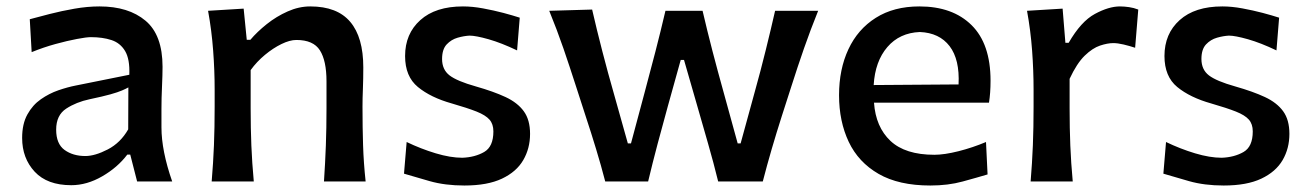

<svg xmlns="http://www.w3.org/2000/svg" viewBox="-20 -568 4098 601"><path d="M203.1 11.7Q127.9 11.7 88.6 -30.5Q49.3 -72.8 49.3 -136.2Q49.3 -180.2 65.7 -209.7Q82 -239.3 107.9 -257.3Q133.8 -275.4 162.8 -285.4Q191.9 -295.4 217.3 -300.3L384.8 -334Q386.7 -382.8 371.6 -408.2Q356.4 -433.6 328.9 -442.6Q301.3 -451.7 264.6 -451.7Q250.5 -451.7 220.7 -446Q190.9 -440.4 153.6 -430.2Q116.2 -419.9 79.1 -404.8L73.2 -507.8Q98.6 -514.6 135.5 -524.2Q172.4 -533.7 213.1 -540.8Q253.9 -547.9 291.5 -547.9Q382.3 -547.9 435.5 -503.2Q488.8 -458.5 488.8 -358.9Q488.8 -334 487.1 -297.1Q485.4 -260.3 485.4 -227.1V-169.4Q485.4 -96.2 519 0H409.2L387.7 -84H378.4Q348.1 -43.9 300 -16.1Q252 11.7 203.1 11.7ZM247.1 -79.6Q277.3 -79.6 317.4 -100.3Q357.4 -121.1 381.3 -163.1L381.8 -294.4Q374 -290 361.6 -284.7Q349.1 -279.3 325.7 -272.7Q302.2 -266.1 260.3 -257.3Q218.8 -248.5 187.3 -228Q155.8 -207.5 155.8 -162.1Q155.8 -117.7 182.1 -98.6Q208.5 -79.6 247.1 -79.6Z M642.6 0Q647.5 -58.6 649.7 -113.3Q651.9 -168 651.9 -234.4V-287.6Q651.9 -347.2 647.2 -409.7Q642.6 -472.2 631.3 -534.2L742.7 -541L752.4 -443.4H763.7Q784.7 -468.3 814.9 -492.4Q845.2 -516.6 880.4 -532.2Q915.5 -547.9 951.2 -547.9Q1035.6 -547.9 1076.4 -499.5Q1117.2 -451.2 1117.2 -356.9Q1117.2 -322.3 1116 -290.8Q1114.7 -259.3 1114.7 -234.4Q1114.7 -168 1116.5 -113.3Q1118.2 -58.6 1124.5 0H994.1Q998 -58.6 1000 -112.5Q1002 -166.5 1002 -228.5V-313.5Q1002 -377.9 981.4 -410.4Q960.9 -442.9 907.7 -442.9Q887.2 -442.9 861.1 -430.2Q835 -417.5 809.3 -396.2Q783.7 -375 764.6 -348.6V-228.5Q764.6 -166.5 766.8 -112.5Q769 -58.6 774.4 0Z M1433.6 12.7Q1373 12.7 1325 -1Q1276.9 -14.6 1244.6 -24.4L1252.9 -123.5Q1297.4 -102.1 1343.8 -88.1Q1390.1 -74.2 1427.2 -74.2Q1466.8 -75.7 1495.6 -92.3Q1524.4 -108.9 1524.4 -156.7Q1524.4 -179.7 1512.2 -193.6Q1500 -207.5 1471.7 -218.8Q1443.4 -230 1394.5 -244.1Q1328.1 -262.7 1288.1 -295.7Q1248 -328.6 1248 -392.6Q1248 -462.4 1295.7 -505.1Q1343.3 -547.9 1429.2 -547.9Q1459 -547.9 1492.2 -541.7Q1525.4 -535.6 1555.7 -527.6Q1585.9 -519.5 1606.9 -512.7L1598.6 -410.2Q1549.8 -433.6 1509.5 -445.1Q1469.2 -456.5 1449.7 -456.5Q1432.6 -455.6 1412.6 -450Q1392.6 -444.3 1378.2 -429Q1363.8 -413.6 1363.8 -383.3Q1363.8 -350.1 1387.2 -332Q1410.6 -314 1469.7 -297.4Q1524.9 -281.7 1562.5 -264.2Q1600.1 -246.6 1619.6 -219.7Q1639.2 -192.9 1639.2 -148.9Q1639.2 -103.5 1617.9 -66.9Q1596.7 -30.3 1551.3 -8.8Q1505.9 12.7 1433.6 12.7Z M1874.5 0Q1861.3 -50.8 1845.9 -101.3Q1830.6 -151.9 1813.5 -203.6L1782.7 -298.8Q1763.7 -357.9 1743.7 -416.3Q1723.6 -474.6 1699.2 -534.2L1833.5 -538.1Q1847.7 -476.1 1865.5 -407.2Q1883.3 -338.4 1901.4 -275.4L1945.3 -119.1H1955.1L1998 -279.3Q2015.1 -342.8 2031.5 -406.2Q2047.9 -469.7 2063 -534.2H2179.2Q2193.4 -473.1 2210.2 -408.2Q2227.1 -343.3 2244.6 -280.8L2289.1 -119.1H2298.3L2343.3 -283.2Q2360.4 -344.2 2377 -411.4Q2393.6 -478.5 2406.2 -534.2H2541Q2517.1 -475.1 2496.6 -416.3Q2476.1 -357.4 2457.5 -298.8L2427.2 -204.6Q2410.6 -152.8 2395.5 -101.1Q2380.4 -49.3 2367.7 0H2228Q2213.9 -57.6 2196.3 -118.9Q2178.7 -180.2 2162.6 -236.3L2121.1 -380.4H2110.8L2070.3 -234.9Q2054.7 -178.7 2038.6 -118.2Q2022.5 -57.6 2008.8 0Z M2892.1 12.7Q2793.5 12.7 2730.2 -23.7Q2667 -60.1 2636.7 -124Q2606.4 -188 2606.4 -270Q2606.4 -351.1 2635.7 -413.8Q2665 -476.6 2721.4 -512.2Q2777.8 -547.9 2857.9 -547.9Q2961.9 -547.9 3021.2 -489.3Q3080.6 -430.7 3080.6 -315.4Q3080.6 -276.4 3075.7 -246.6H2715.8Q2721.2 -170.4 2767.3 -127Q2813.5 -83.5 2904.8 -83.5Q2936 -83.5 2980.5 -94.7Q3024.9 -106 3066.4 -123.5L3071.3 -22Q3038.6 -12.2 2993.2 0.2Q2947.8 12.7 2892.1 12.7ZM2980.5 -303.7Q2984.4 -381.8 2952.4 -423.6Q2920.4 -465.3 2859.4 -467.8Q2795.9 -465.3 2757.6 -420.7Q2719.2 -376 2714.8 -301.8Z M3206.1 0Q3210.9 -58.6 3213.1 -113.3Q3215.3 -168 3215.3 -234.4V-287.6Q3215.3 -347.2 3210.7 -409.7Q3206.1 -472.2 3194.8 -534.2L3306.2 -541L3314.9 -434.1H3325.2Q3363.8 -501 3407.2 -524.4Q3450.7 -547.9 3485.4 -547.9Q3499 -547.9 3514.2 -545.7Q3529.3 -543.5 3543 -538.1L3533.2 -418.5Q3515.6 -424.3 3497.1 -428.7Q3478.5 -433.1 3464.8 -433.1Q3446.8 -433.1 3423.3 -425.3Q3399.9 -417.5 3375.2 -393.6Q3350.6 -369.6 3328.1 -321.3V-228.5Q3328.1 -166.5 3330.3 -112.5Q3332.5 -58.6 3337.9 0Z M3810.5 12.7Q3750 12.7 3701.9 -1Q3653.8 -14.6 3621.6 -24.4L3629.9 -123.5Q3674.3 -102.1 3720.7 -88.1Q3767.1 -74.2 3804.2 -74.2Q3843.8 -75.7 3872.6 -92.3Q3901.4 -108.9 3901.4 -156.7Q3901.4 -179.7 3889.2 -193.6Q3877 -207.5 3848.6 -218.8Q3820.3 -230 3771.5 -244.1Q3705.1 -262.7 3665 -295.7Q3625 -328.6 3625 -392.6Q3625 -462.4 3672.6 -505.1Q3720.2 -547.9 3806.2 -547.9Q3835.9 -547.9 3869.1 -541.7Q3902.3 -535.6 3932.6 -527.6Q3962.9 -519.5 3983.9 -512.7L3975.6 -410.2Q3926.8 -433.6 3886.5 -445.1Q3846.2 -456.5 3826.7 -456.5Q3809.6 -455.6 3789.6 -450Q3769.5 -444.3 3755.1 -429Q3740.7 -413.6 3740.7 -383.3Q3740.7 -350.1 3764.2 -332Q3787.6 -314 3846.7 -297.4Q3901.9 -281.7 3939.5 -264.2Q3977.1 -246.6 3996.6 -219.7Q4016.1 -192.9 4016.1 -148.9Q4016.1 -103.5 3994.9 -66.9Q3973.6 -30.3 3928.2 -8.8Q3882.8 12.7 3810.5 12.7Z"/></svg>

Font: Pinar DS4-Medium
Style: Regular
Weight: 500
Designer: Amin Abedi
Version: Version 2.000